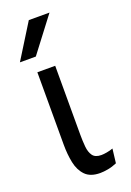

<svg xmlns="http://www.w3.org/2000/svg" viewBox="-148 -813 602 879"><g transform="rotate(-20 153.0 -373.0)"><path d="M263.6 -5.4Q241.1 4.3 219.7 8.1Q198.4 12 181.5 12Q133.9 12 109.4 -13.3Q84.9 -38.6 76.5 -79.5Q68.2 -120.3 68.2 -166.5V-520H155.1V-185.1Q155.1 -153.6 157.7 -125.6Q160.3 -97.6 172.6 -80.6Q184.9 -63.6 214.4 -63.6Q225.4 -63.6 240.9 -66.3Q256.3 -68.9 271.8 -74.4ZM8.7 -590 113.1 -757.8H213.9L86.2 -590Z"/></g></svg>

Font: Murecho Thin
Style: Regular
Weight: 100
Designer: Neil Summerour
Foundry: Positype
Version: Version 1.010